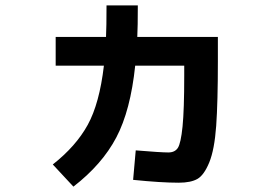

<svg xmlns="http://www.w3.org/2000/svg" viewBox="-20 -652 1040 719"><path d="M494.1 -513.7H795.9V-422.9Q795.9 -269.5 789.6 -180.7Q783.2 -91.8 763.7 -43.9Q744.1 3.9 719.2 18.1Q694.3 32.2 649.4 32.2Q583 32.2 478.5 21.5L488.3 -88.9Q582 -81.1 610.4 -81.1Q634.8 -81.1 646 -98.1Q657.2 -115.2 663.6 -178.2Q669.9 -241.2 669.9 -369.1V-406.2H486.3Q468.8 -238.3 415.5 -137.2Q362.3 -36.1 254.9 46.9L177.7 -36.1Q264.6 -104.5 308.6 -184.6Q352.5 -264.6 369.1 -406.2H188.5V-513.7H377Q378.9 -549.8 378.9 -631.8H496.1Q496.1 -550.8 494.1 -513.7Z"/></svg>

Font: Mgen+ 1c bold
Style: Bold
Weight: 700
Designer: [Source Han Sans]
Ryoko NISHIZUKA  (kana & ideographs); Paul D. Hunt (Latin, Greek & Cyrillic); Wenlong ZHANG  (bopomofo
Version: Version 1.059.20150602